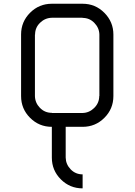

<svg xmlns="http://www.w3.org/2000/svg" viewBox="-20 -687 732 1040"><path d="M335.8 166.7Q336.7 203.3 362.9 230.4Q389.2 257.5 427.5 257.5V333.3Q358.3 333.3 309.6 284.6Q260.8 235.8 260.8 166.7V0Q191.7 0 142.9 -48.8Q94.2 -97.5 94.2 -166.7V-500Q94.2 -569.2 142.9 -617.9Q191.7 -666.7 260.8 -666.7H427.5Q496.7 -666.7 545.4 -617.5Q594.2 -568.3 594.2 -500V-166.7Q594.2 -97.5 545.4 -48.8Q496.7 0 427.5 0H335.8ZM427.5 -75Q463.3 -75.8 490.4 -102.5Q517.5 -129.2 517.5 -166.7H518.3V-500Q517.5 -535.8 491.2 -562.9Q465 -590 427.5 -590V-590.8H260.8Q224.2 -590 197.1 -563.8Q170 -537.5 170 -500H169.2V-166.7Q170 -130 196.2 -102.9Q222.5 -75.8 260.8 -75.8V-75Z"/></svg>

Font: 0xA000-Squarish
Style: Squareish
Weight: 400
Version: Version 0.1